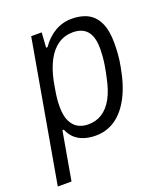

<svg xmlns="http://www.w3.org/2000/svg" viewBox="-144 -629 772 894"><g transform="rotate(-20 242.0 -182.0)"><path d="M-12 174 111 -526H163L158 -452H165Q193 -493 231.5 -515.5Q270 -538 315 -538Q363 -538 396 -520Q429 -502 446.5 -463.5Q464 -425 464 -364Q464 -339 462 -310.5Q460 -282 454 -251Q439 -165 408.5 -106.5Q378 -48 334.5 -18Q291 12 236 12Q206 12 180 4Q154 -4 135 -21Q116 -38 105 -65H98L56 174ZM221 -49Q260 -49 290 -68Q320 -87 341.5 -125.5Q363 -164 375 -224Q382 -255 386 -280Q390 -305 391.5 -325Q393 -345 393 -361Q393 -403 382 -428Q371 -453 350 -465Q329 -477 299 -477Q258 -477 226 -455.5Q194 -434 172 -393Q150 -352 138 -294Q133 -267 129.5 -245.5Q126 -224 124.5 -206.5Q123 -189 123 -173Q123 -125 137 -98Q151 -71 173 -60Q195 -49 221 -49Z"/></g></svg>

Font: Archivo SemiCondensed Light
Style: Italic
Weight: 300
Width: 4
Italic angle: -10°
Designer: Hector Gatti
Foundry: Omnibus-Type
Version: Version 2.001